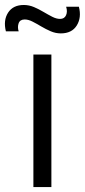

<svg xmlns="http://www.w3.org/2000/svg" viewBox="-56 -762 345 782"><path d="M153.3 0H80V-540H153.3ZM191.7 -626Q170.5 -626 150.6 -634.6Q130.7 -643.2 111.9 -654.3Q93.2 -665.5 76.3 -674.1Q59.5 -682.7 44.7 -682.7Q25.3 -682.7 19.9 -667.2Q14.5 -651.8 20 -634.3H-32Q-43.2 -679.2 -23.1 -710.4Q-3 -741.7 41 -741.7Q62.5 -741.7 82.6 -733.1Q102.7 -724.5 121.4 -713.3Q140.2 -702.2 157 -693.6Q173.8 -685 188.7 -685Q206.3 -685 213 -699.9Q219.7 -714.8 213.3 -734.7H265.3Q276.7 -690.7 256.7 -658.3Q236.7 -626 191.7 -626Z"/></svg>

Font: Manrope Variable Light
Style: Regular
Weight: 200
Designer: Mikhail Sharanda
Foundry: Mikhail Sharanda
Version: Version 4.505